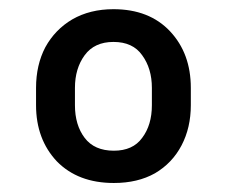

<svg xmlns="http://www.w3.org/2000/svg" viewBox="-20 -742 501 424"><path d="M59.6 -509.8Q59.6 -519.5 59.6 -547.9Q59.6 -598.6 80.1 -637.7Q101.6 -676.8 139.6 -699.2Q178.7 -721.7 230.5 -721.7Q309.6 -721.7 355.5 -672.9Q401.4 -624 401.4 -547.9Q401.4 -535.2 401.4 -509.8Q401.4 -460 380.9 -420.9Q360.4 -381.8 322.3 -359.4Q284.2 -337.9 231.4 -337.9Q152.3 -337.9 105.5 -385.7Q59.6 -434.6 59.6 -509.8ZM145.5 -547.9Q145.5 -538.1 145.5 -509.8Q145.5 -465.8 167 -437.5Q188.5 -409.2 231.4 -409.2Q273.4 -409.2 293.9 -437.5Q315.4 -465.8 315.4 -509.8Q315.4 -522.5 315.4 -547.9Q315.4 -590.8 293.9 -620.1Q273.4 -649.4 230.5 -649.4Q188.5 -649.4 167 -620.1Q145.5 -590.8 145.5 -547.9Z"/></svg>

Font: DeepSea
Style: Medium
Weight: 500
Designer: Stem
Version: Version 3.019;git-0a5106e0b